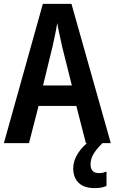

<svg xmlns="http://www.w3.org/2000/svg" viewBox="-20 -735 589 986"><path d="M421 0 372 -191H178L129 0H0L200 -715H347L549 0ZM299 -496Q293 -524 285.5 -558Q278 -592 274 -617Q270 -591 263 -557.5Q256 -524 250 -497L201 -296H349ZM445 109Q445 154 488 154Q501 154 510.5 151.5Q520 149 527 146V220Q516 225 501 228Q486 231 466 231Q412 231 384 204Q356 177 356 129Q356 91 380 53Q404 15 446 -15L506 0Q473 33 459 58Q445 83 445 109Z"/></svg>

Font: Noto Sans Myanmar Condensed SemiBold
Style: Regular
Weight: 600
Width: 3
Designer: Monotype Design Team
Foundry: Monotype Imaging Inc.
Version: Version 2.107; ttfautohint (v1.8.4.7-5d5b)